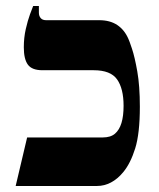

<svg xmlns="http://www.w3.org/2000/svg" viewBox="-20 -617 526 637"><path d="M32 0 70 -161H321Q347 -161 361.5 -173.5Q376 -186 383 -209Q390 -232 390 -266Q390 -323 368.5 -353.5Q347 -384 291 -384H121Q86 -384 72.5 -402.5Q59 -421 59 -460Q59 -492 65.5 -520.5Q72 -549 79.5 -569.5Q87 -590 90 -597H109V-575Q109 -564 115 -557Q121 -550 133 -550H309Q345 -550 369 -534Q393 -518 406 -488Q409 -482 418 -455Q427 -428 435.5 -380Q444 -332 444 -263Q444 -174 428.5 -124.5Q413 -75 389 -46Q370 -23 348 -11.5Q326 0 302 0Z"/></svg>

Font: Frank Ruhl Libre
Style: Bold
Weight: 700
Designer: Yanek Iontef
Foundry: Fontef
Version: Version 6.004